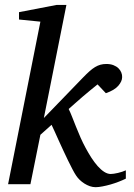

<svg xmlns="http://www.w3.org/2000/svg" viewBox="-20 -757 549 789"><path d="M497.1 -22.9Q484.4 -16.6 468 -10.3Q451.7 -3.9 434.6 1Q417.5 5.9 401.1 9Q384.8 12.2 373 12.2Q360.8 12.2 349.1 8.1Q337.4 3.9 326.9 -2.7Q316.4 -9.3 307.6 -17.8Q298.8 -26.4 293 -35.2Q286.1 -45.4 277.6 -61.8Q269 -78.1 259.5 -97.7Q250 -117.2 240.2 -138.4Q230.5 -159.7 221.4 -179.4Q212.4 -199.2 204.8 -216.3Q197.3 -233.4 191.9 -244.1L146 -203.1L105 0H13.2L146 -668L58.1 -676.8V-707L212.9 -736.8H252.9L160.2 -272L321.8 -439Q335.9 -453.6 347.7 -464.1Q359.4 -474.6 370.4 -481.2Q381.3 -487.8 392.6 -491Q403.8 -494.1 417 -494.1Q433.6 -494.1 446 -489.3Q458.5 -484.4 466.6 -476.6Q474.6 -468.8 478.5 -459Q482.4 -449.2 481.9 -439.9Q481.9 -422.9 466.1 -404.5Q450.2 -386.2 415 -374L380.9 -410.2Q367.2 -399.4 351.3 -386.2Q335.4 -373 319.3 -359.4Q303.2 -345.7 288.6 -332.5Q273.9 -319.3 262.2 -309.1Q268.6 -296.4 276.1 -277.3Q283.7 -258.3 292.2 -236.6Q300.8 -214.8 310.8 -192.1Q320.8 -169.4 332 -148.9Q343.3 -127.9 355.7 -108.6Q368.2 -89.4 381.3 -74.5Q394.5 -59.6 408.2 -50.8Q421.9 -42 435.1 -42Q440.4 -42 448.2 -43.2Q456.1 -44.4 464.8 -46.4Q473.6 -48.3 482.2 -51.3Q490.7 -54.2 497.1 -57.1Z"/></svg>

Font: Charis SIL APac
Style: Italic
Weight: 400
Italic angle: -11°
Foundry: SIL International
Version: Version 5.000